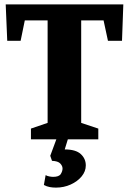

<svg xmlns="http://www.w3.org/2000/svg" viewBox="-20 -635 588 875"><path d="M121 0V-49L197 -75V-542H93L74 -449H13L6 -615H542L536 -449H472L452 -542H350V-75L428 -49V0ZM235 220Q220 220 206.5 217.5Q193 215 180 208L188 163Q194 167 204.5 169Q215 171 222 171Q249 171 257 158Q265 145 265 133Q265 121 254.5 110Q244 99 217 98L209 75L239 -6H291L275 46Q325 46 348 67Q371 88 371 119Q371 146 352 169Q333 192 302 206Q271 220 235 220Z"/></svg>

Font: Manuale ExtraBold
Style: Regular
Weight: 800
Version: Version 1.002